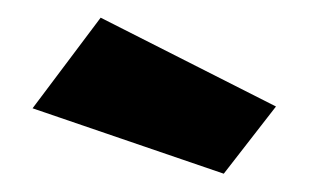

<svg xmlns="http://www.w3.org/2000/svg" viewBox="-20 -771 349 214"><path d="M229.4 -577.4 16.3 -650.3 92.2 -751.3 287.6 -652.3Z"/></svg>

Font: Cairo
Style: Regular
Weight: 400
Designer: Mohamed Gaber, Accademia di Belle Arti di Urbino
Foundry: Kief Type Foundry, Accademia di Belle Arti di Urbino
Version: Version 3.120